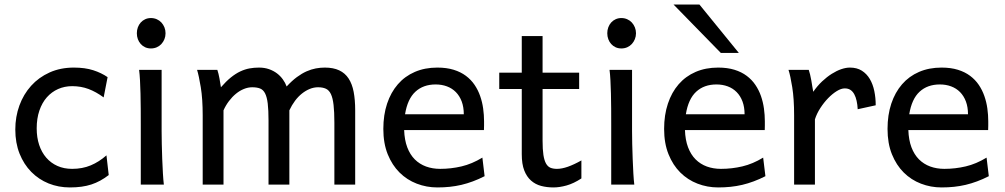

<svg xmlns="http://www.w3.org/2000/svg" viewBox="-20 -801 4359 833"><path d="M451.7 -41.5Q433.1 -27.3 414.8 -17.3Q396.5 -7.3 376.5 -0.7Q356.4 5.9 333.5 9Q310.5 12.2 283.2 12.2Q233.9 12.2 190.9 -5.1Q147.9 -22.5 115.7 -55.2Q83.5 -87.9 64.9 -134.3Q46.4 -180.7 46.4 -239.3Q46.4 -294.4 64.2 -343.3Q82 -392.1 115 -428.7Q147.9 -465.3 195.1 -486.6Q242.2 -507.8 300.3 -507.8Q349.1 -507.8 384.5 -496.3Q419.9 -484.9 446.8 -466.3L429.7 -378.4Q396.5 -402.8 363.8 -415Q331.1 -427.2 293 -427.2Q260.3 -427.2 232.2 -414.8Q204.1 -402.3 183.3 -378.9Q162.6 -355.5 150.9 -321.3Q139.2 -287.1 139.2 -244.1Q139.2 -204.6 149.9 -172.4Q160.6 -140.1 180.7 -116.9Q200.7 -93.8 229 -81.1Q257.3 -68.4 293 -68.4Q337.4 -68.4 373.5 -83.5Q409.7 -98.6 441.9 -127Z M573.7 -656.7Q573.7 -670.4 578.1 -682.4Q582.5 -694.3 590.6 -703.4Q598.6 -712.4 609.9 -717.5Q621.1 -722.7 634.8 -722.7Q648.4 -722.7 660.2 -717.5Q671.9 -712.4 680.2 -703.4Q688.5 -694.3 693.4 -682.4Q698.2 -670.4 698.2 -656.7Q698.2 -643.1 693.4 -631.1Q688.5 -619.1 680.2 -610.1Q671.9 -601.1 660.2 -595.9Q648.4 -590.8 634.8 -590.8Q621.1 -590.8 609.9 -595.9Q598.6 -601.1 590.6 -610.1Q582.5 -619.1 578.1 -631.1Q573.7 -643.1 573.7 -656.7ZM681.2 -231.9Q681.2 -208.5 681.9 -176.5Q682.6 -144.5 683.8 -111.8Q685.1 -79.1 686.8 -49.3Q688.5 -19.5 690.9 0H590.8V-258.8Q590.8 -294.4 590.6 -329.1Q590.3 -363.8 589.6 -394.8Q588.9 -425.8 587.4 -452.4Q585.9 -479 583.5 -498H681.2Z M1235.4 0H1145V-278.3Q1145 -323.7 1141.6 -351.8Q1138.2 -379.9 1130.1 -395.8Q1122.1 -411.6 1108.4 -417Q1094.7 -422.4 1074.2 -422.4Q1056.2 -422.4 1038.1 -415Q1020 -407.7 1003.7 -394.3Q987.3 -380.9 973.4 -362.5Q959.5 -344.2 949.7 -322.3V0H859.4V-300.3Q859.4 -372.6 851.1 -422.6Q842.8 -472.7 835 -498H922.9Q928.2 -482.4 932.1 -461.2Q936 -439.9 938.5 -422.4Q960.9 -448.2 981.4 -464.8Q1002 -481.4 1022.2 -491Q1042.5 -500.5 1062.5 -504.2Q1082.5 -507.8 1103.5 -507.8Q1127.4 -507.8 1147 -501Q1166.5 -494.1 1181.4 -482.9Q1196.3 -471.7 1207 -456.8Q1217.8 -441.9 1223.6 -425.8Q1246.6 -450.7 1268.1 -466.6Q1289.6 -482.4 1310.1 -491.5Q1330.6 -500.5 1350.3 -504.2Q1370.1 -507.8 1389.2 -507.8Q1426.3 -507.8 1451.7 -495.8Q1477.1 -483.9 1492.4 -460.4Q1507.8 -437 1514.4 -402.3Q1521 -367.7 1521 -322.3V0H1430.7V-268.6Q1430.7 -315.9 1427.2 -345.7Q1423.8 -375.5 1415.8 -392.6Q1407.7 -409.7 1394 -416Q1380.4 -422.4 1359.9 -422.4Q1341.8 -422.4 1324.2 -415.3Q1306.6 -408.2 1290.3 -395.3Q1273.9 -382.3 1260 -363.8Q1246.1 -345.2 1235.4 -322.3Z M1733.4 -236.8Q1734.9 -193.8 1746.8 -162.1Q1758.8 -130.4 1779.5 -109.6Q1800.3 -88.9 1828.4 -78.6Q1856.4 -68.4 1889.6 -68.4Q1937 -68.4 1982.4 -79.1Q2027.8 -89.8 2072.8 -117.2L2082.5 -36.6Q2056.6 -23.4 2031.7 -14.2Q2006.8 -4.9 1981.9 1Q1957 6.8 1931.4 9.5Q1905.8 12.2 1877.4 12.2Q1830.6 12.2 1788.1 -4.2Q1745.6 -20.5 1713.4 -52.5Q1681.2 -84.5 1662.1 -131.8Q1643.1 -179.2 1643.1 -241.7Q1643.1 -302.2 1659.4 -351.3Q1675.8 -400.4 1706.1 -435.3Q1736.3 -470.2 1779.8 -489Q1823.2 -507.8 1877.4 -507.8Q1917.5 -507.8 1948.2 -498.3Q1979 -488.8 2001.5 -471.9Q2023.9 -455.1 2039.1 -432.6Q2054.2 -410.2 2063.2 -384.3Q2072.3 -358.4 2076.2 -330.3Q2080.1 -302.2 2080.1 -274.9V-255.9Q2080.1 -243.7 2079.6 -236.8ZM1870.1 -434.6Q1816.4 -434.6 1782.2 -403.1Q1748 -371.6 1737.3 -305.2H1992.2Q1992.2 -336.4 1983.2 -360.6Q1974.1 -384.8 1957.8 -401.4Q1941.4 -418 1918.9 -426.3Q1896.5 -434.6 1870.1 -434.6Z M2146 -485.8H2243.7V-644.5H2334V-485.8H2492.7V-415H2334V-190.4Q2334 -152.8 2337.6 -128.9Q2341.3 -105 2348.9 -91.6Q2356.4 -78.1 2368.2 -73.2Q2379.9 -68.4 2396.5 -68.4Q2417.5 -68.4 2443.8 -77.6Q2470.2 -86.9 2502.4 -105V-26.9Q2468.8 -4.9 2438 3.7Q2407.2 12.2 2381.3 12.2Q2352.5 12.2 2327.6 5.6Q2302.7 -1 2283.9 -17.6Q2265.1 -34.2 2254.4 -61.8Q2243.7 -89.4 2243.7 -131.8V-415H2146Z M2614.7 -656.7Q2614.7 -670.4 2619.1 -682.4Q2623.5 -694.3 2631.6 -703.4Q2639.6 -712.4 2650.9 -717.5Q2662.1 -722.7 2675.8 -722.7Q2689.5 -722.7 2701.2 -717.5Q2712.9 -712.4 2721.2 -703.4Q2729.5 -694.3 2734.4 -682.4Q2739.3 -670.4 2739.3 -656.7Q2739.3 -643.1 2734.4 -631.1Q2729.5 -619.1 2721.2 -610.1Q2712.9 -601.1 2701.2 -595.9Q2689.5 -590.8 2675.8 -590.8Q2662.1 -590.8 2650.9 -595.9Q2639.6 -601.1 2631.6 -610.1Q2623.5 -619.1 2619.1 -631.1Q2614.7 -643.1 2614.7 -656.7ZM2722.2 -231.9Q2722.2 -208.5 2722.9 -176.5Q2723.6 -144.5 2724.9 -111.8Q2726.1 -79.1 2727.8 -49.3Q2729.5 -19.5 2731.9 0H2631.8V-258.8Q2631.8 -294.4 2631.6 -329.1Q2631.3 -363.8 2630.6 -394.8Q2629.9 -425.8 2628.4 -452.4Q2627 -479 2624.5 -498H2722.2Z M2951.7 -236.8Q2953.1 -193.8 2965.1 -162.1Q2977.1 -130.4 2997.8 -109.6Q3018.6 -88.9 3046.6 -78.6Q3074.7 -68.4 3107.9 -68.4Q3155.3 -68.4 3200.7 -79.1Q3246.1 -89.8 3291 -117.2L3300.8 -36.6Q3274.9 -23.4 3250 -14.2Q3225.1 -4.9 3200.2 1Q3175.3 6.8 3149.7 9.5Q3124 12.2 3095.7 12.2Q3048.8 12.2 3006.3 -4.2Q2963.9 -20.5 2931.6 -52.5Q2899.4 -84.5 2880.4 -131.8Q2861.3 -179.2 2861.3 -241.7Q2861.3 -302.2 2877.7 -351.3Q2894 -400.4 2924.3 -435.3Q2954.6 -470.2 2998 -489Q3041.5 -507.8 3095.7 -507.8Q3135.7 -507.8 3166.5 -498.3Q3197.3 -488.8 3219.7 -471.9Q3242.2 -455.1 3257.3 -432.6Q3272.5 -410.2 3281.5 -384.3Q3290.5 -358.4 3294.4 -330.3Q3298.3 -302.2 3298.3 -274.9V-255.9Q3298.3 -243.7 3297.9 -236.8ZM3088.4 -434.6Q3034.7 -434.6 3000.5 -403.1Q2966.3 -371.6 2955.6 -305.2H3210.4Q3210.4 -336.4 3201.4 -360.6Q3192.4 -384.8 3176 -401.4Q3159.7 -418 3137.2 -426.3Q3114.7 -434.6 3088.4 -434.6ZM3014.6 -781.2 3185.5 -571.3H3107.4L2902.3 -781.2Z M3425.3 0V-300.3Q3425.3 -372.6 3417.2 -422.6Q3409.2 -472.7 3400.9 -498H3488.8Q3491.7 -490.2 3494.6 -477.8Q3497.6 -465.3 3500 -451.7Q3502.4 -438 3504.4 -424.8L3508.3 -402.8Q3525.9 -428.2 3546.6 -447.8Q3567.4 -467.3 3588.6 -480.7Q3609.9 -494.1 3630.1 -501Q3650.4 -507.8 3667 -507.8Q3697.8 -507.8 3719 -494.4Q3740.2 -481 3753.7 -458.3Q3767.1 -435.5 3773.2 -406Q3779.3 -376.5 3779.3 -344.2L3701.2 -327.1Q3700.2 -346.7 3696.5 -363.3Q3692.9 -379.9 3686.3 -392.1Q3679.7 -404.3 3669.7 -410.9Q3659.7 -417.5 3645 -417.5Q3629.4 -417.5 3610.4 -405.8Q3591.3 -394 3573 -375.2Q3554.7 -356.4 3539.1 -332.3Q3523.4 -308.1 3515.6 -283.2V0Z M3920.9 -236.8Q3922.4 -193.8 3934.3 -162.1Q3946.3 -130.4 3967 -109.6Q3987.8 -88.9 4015.9 -78.6Q4043.9 -68.4 4077.1 -68.4Q4124.5 -68.4 4169.9 -79.1Q4215.3 -89.8 4260.3 -117.2L4270 -36.6Q4244.1 -23.4 4219.2 -14.2Q4194.3 -4.9 4169.4 1Q4144.5 6.8 4118.9 9.5Q4093.3 12.2 4064.9 12.2Q4018.1 12.2 3975.6 -4.2Q3933.1 -20.5 3900.9 -52.5Q3868.7 -84.5 3849.6 -131.8Q3830.6 -179.2 3830.6 -241.7Q3830.6 -302.2 3846.9 -351.3Q3863.3 -400.4 3893.6 -435.3Q3923.8 -470.2 3967.3 -489Q4010.7 -507.8 4064.9 -507.8Q4105 -507.8 4135.7 -498.3Q4166.5 -488.8 4189 -471.9Q4211.4 -455.1 4226.6 -432.6Q4241.7 -410.2 4250.7 -384.3Q4259.8 -358.4 4263.7 -330.3Q4267.6 -302.2 4267.6 -274.9V-255.9Q4267.6 -243.7 4267.1 -236.8ZM4057.6 -434.6Q4003.9 -434.6 3969.7 -403.1Q3935.5 -371.6 3924.8 -305.2H4179.7Q4179.7 -336.4 4170.7 -360.6Q4161.6 -384.8 4145.3 -401.4Q4128.9 -418 4106.4 -426.3Q4084 -434.6 4057.6 -434.6Z"/></svg>

Font: Andika
Style: Regular
Weight: 400
Designer: Victor Gaultney, Annie Olsen, Julie Remington, Don Collingsworth, Eric Hays
Foundry: SIL International
Version: Version 1.001